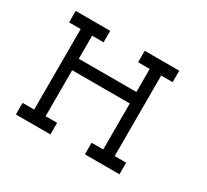

<svg xmlns="http://www.w3.org/2000/svg" viewBox="-148 -919 1296 1204"><g transform="rotate(30 500.0 -317.0)"><path d="M83 -26.4H167V-609.4H83V-692.4H333V-609.4H250V-442.4H667V-609.4H583V-692.4H833V-609.4H750V-26.4H833V57.6H583V-26.4H667V-359.4H250V-26.4H333V57.6H83Z"/></g></svg>

Font: KH Dot kagurazaka 12
Style: Regular
Weight: 400
Designer: Original version for X68000 by Keitarou Hiraki (http://hp.vector.co.jp/authors/VA000874/) / TrueType conversion by Homem
Version: Version 1.00.20150527